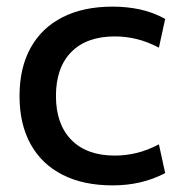

<svg xmlns="http://www.w3.org/2000/svg" viewBox="-20 -550 581 580"><path d="M320 10Q232 10 169 -22Q106 -54 72.5 -114.5Q39 -175 39 -260Q39 -345 72.5 -405.5Q106 -466 169 -498Q232 -530 320 -530Q364 -530 403 -521.5Q442 -513 479 -493L460 -406Q426 -424 393 -432Q360 -440 327 -440Q242 -440 195.5 -393Q149 -346 149 -260Q149 -175 195.5 -127.5Q242 -80 327 -80Q360 -80 393 -88Q426 -96 460 -114L479 -27Q442 -8 403 1Q364 10 320 10Z"/></svg>

Font: M PLUS 1 Medium
Style: Regular
Weight: 500
Designer: Coji Morishita
Foundry: UNDERFOREST DESIGN
Version: Version 1.001